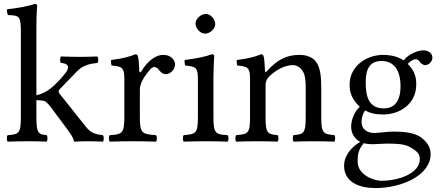

<svg xmlns="http://www.w3.org/2000/svg" viewBox="-20 -718 2237 976"><path d="M86 -122C86 -39 75 -35 19 -31C13 -25 13 -4 19 2C52 1 86 0 126 0C161 0 194 1 217 2C223 -4 223 -25 217 -31C176 -35 165 -39 165 -122V-209C184 -208 198 -207 208 -204C219 -196 228 -187 240 -171L313 -73C342 -34 354 -15 355 -3C355 0 356 2 359 2C379 1 401 0 421 0C452 0 483 1 503 2C509 -4 509 -25 503 -31C469 -35 444 -39 417 -73L285 -239C281 -244 278 -248 278 -253C278 -257 278 -259 282 -263L370 -354C400 -386 435 -394 475 -398C481 -404 481 -425 475 -431C452 -430 424 -429 388 -429C350 -429 313 -430 290 -431C284 -425 284 -404 290 -398C346 -394 322 -359 313 -347C290 -318 259 -284 233 -265C211 -249 184 -237 165 -234V-583C165 -648 169 -688 169 -688C169 -695 165 -698 156 -698C131 -688 56 -674 16 -671C14 -663 16 -647 22 -641C25 -641 28 -641 31 -641C75 -638 86 -638 86 -559Z M688 -358C686 -398 685 -424 680 -434C678 -439 676 -442 668 -442C640 -431 614 -422 545 -413C543 -407 545 -391 547 -385C601 -380 612 -375 612 -317V-122C612 -39 600 -35 538 -31C532 -25 532 -4 538 2C573 1 612 0 652 0C692 0 738 1 773 2C779 -4 779 -25 773 -31C703 -36 691 -39 691 -122V-261C691 -287 703 -310 715 -328C726 -344 749 -377 761 -377C770 -377 779 -375 787 -364C794 -354 806 -341 823 -341C847 -341 870 -366 870 -391C870 -410 852 -439 810 -439C763 -439 722 -395 699 -356C693 -345 688 -353 688 -358Z M1065 -122V-321C1065 -371 1069 -435 1069 -435C1069 -439 1064 -442 1056 -442C1028 -431 988 -422 919 -413C917 -407 919 -391 921 -385C976 -380 986 -374 986 -317V-122C986 -39 975 -36 914 -31C908 -25 908 -4 914 2C947 1 986 0 1026 0C1066 0 1104 1 1137 2C1143 -4 1143 -25 1137 -31C1076 -35 1065 -39 1065 -122ZM974 -599C974 -573 998 -547 1022 -547C1050 -547 1074 -574 1074 -595C1074 -619 1053 -647 1026 -647C1002 -647 974 -623 974 -599Z M1339 -358C1333 -351 1327 -349 1327 -358C1326 -385 1324 -424 1319 -434C1317 -439 1315 -442 1307 -442C1279 -431 1253 -422 1184 -413C1182 -407 1184 -391 1186 -385C1240 -380 1251 -375 1251 -317V-122C1251 -40 1241 -36 1181 -31C1175 -25 1175 -4 1181 2C1211 1 1251 0 1291 0C1331 0 1361 1 1391 2C1397 -4 1397 -25 1391 -31C1340 -36 1330 -40 1330 -122V-286C1330 -307 1339 -319 1347 -328C1385 -365 1430 -387 1469 -387C1489 -387 1510 -374 1522 -351C1532 -331 1534 -304 1534 -274V-122C1534 -40 1524 -36 1472 -31C1467 -25 1467 -4 1472 2C1502 1 1534 0 1574 0C1614 0 1650 1 1680 2C1685 -4 1685 -25 1680 -31C1624 -36 1613 -40 1613 -122V-271C1613 -326 1609 -374 1586 -405C1569 -427 1538 -439 1503 -439C1454 -439 1398 -426 1339 -358Z M2141 -387C2160 -387 2178 -405 2178 -425C2178 -446 2159 -462 2132 -462C2106 -462 2058 -445 2032 -411C2020 -419 1987 -439 1928 -439C1839 -439 1757 -379 1757 -287C1757 -233 1781 -202 1809 -175C1781 -151 1765 -108 1765 -74C1765 -38 1785 -10 1811 3C1757 35 1729 81 1729 124C1729 211 1811 238 1888 238C2023 238 2169 173 2169 65C2169 33 2154 8 2125 -16C2086 -48 2016 -49 1979 -49C1961 -49 1936 -47 1912 -44C1897 -43 1887 -42 1882 -42C1853 -42 1818 -56 1818 -99C1818 -119 1824 -140 1836 -157C1860 -143 1888 -136 1927 -136C2015 -136 2096 -191 2096 -289C2096 -336 2082 -363 2053 -393C2060 -403 2080 -417 2093 -417C2100 -417 2107 -414 2113 -405C2117 -397 2130 -387 2141 -387ZM1829 10C1840 13 1856 15 1869 15C1900 15 1928 12 1942 12C1992 12 2034 13 2063 29C2102 51 2114 65 2114 91C2114 163 2008 201 1918 201C1882 201 1798 172 1798 104C1798 70 1800 45 1829 10ZM2016 -279C2016 -186 1969 -167 1932 -167C1848 -167 1839 -238 1839 -302C1839 -372 1864 -408 1919 -408C1982 -408 2016 -362 2016 -279Z"/></svg>

Font: Libertinus Math
Style: Regular
Weight: 400
Designer: Philipp H. Poll, Khaled Hosny
Foundry: Caleb Maclennan
Version: Version 7.050;RELEASE